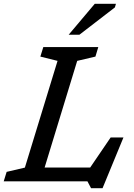

<svg xmlns="http://www.w3.org/2000/svg" viewBox="-40 -955 708 1011"><path d="M366.5 -634.5 195 -73H435L542.5 -231H610L500 36H439.5L420.5 0H-20.5L-5 -50L91 -72.5L263 -634.5L172.5 -657L188 -707H477.5L462.5 -657ZM321.5 -772 459 -935H570.5L565 -916L378 -772Z"/></svg>

Font: Newsreader 6pt
Style: Italic
Weight: 400
Italic angle: -17°
Designer: Hugues Gentile
Foundry: Production Type
Version: Version 1.003; ttfautohint (v1.8.3)